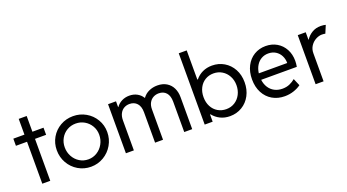

<svg xmlns="http://www.w3.org/2000/svg" viewBox="-55 -1324 3438 1903"><g transform="rotate(-20 1663.5 -372.0)"><path d="M145.5 -442.4H28.3V-517.6H145.5V-683.6H229.5V-517.6H346.7V-442.4H229.5V0H145.5Z M393.6 -261.7Q393.6 -335 428.7 -395.3Q463.9 -455.6 524.7 -490.5Q585.4 -525.4 659.2 -525.4Q731.4 -525.4 792.7 -490.5Q854 -455.6 889.9 -395Q925.8 -334.5 925.8 -261.7Q925.8 -188.5 889.9 -126.5Q854 -64.5 792.7 -28.3Q731.4 7.8 659.2 7.8Q585.9 7.8 524.9 -28.3Q463.9 -64.5 428.7 -126.2Q393.6 -188 393.6 -261.7ZM841.8 -263.7Q841.8 -314.9 817.1 -356.9Q792.5 -398.9 750.7 -423.1Q709 -447.3 659.2 -447.3Q608.4 -447.3 566.9 -422.9Q525.4 -398.4 501.5 -356Q477.5 -313.5 477.5 -261.7Q477.5 -209.5 501.5 -165.5Q525.4 -121.6 566.9 -95.9Q608.4 -70.3 659.2 -70.3Q708.5 -70.3 750.5 -96.2Q792.5 -122.1 817.1 -166.5Q841.8 -210.9 841.8 -263.7Z M1027.3 -517.6H1111.3V-456.1H1113.8Q1137.2 -489.3 1173.3 -507.3Q1209.5 -525.4 1252.9 -525.4Q1298.8 -525.4 1334.7 -505.6Q1370.6 -485.8 1390.6 -452.1H1393.1Q1418.5 -488.3 1459.7 -506.8Q1501 -525.4 1548.8 -525.4Q1605 -525.4 1645.3 -500.7Q1685.5 -476.1 1706.1 -433.6Q1726.6 -391.1 1726.6 -337.9V0H1642.6V-320.3Q1642.6 -381.8 1613.8 -414.6Q1585 -447.3 1535.2 -447.3Q1503.4 -447.3 1477.1 -433.1Q1450.7 -418.9 1434.8 -390.4Q1418.9 -361.8 1418.9 -320.3V0H1335V-320.3Q1335 -381.8 1305.7 -414.6Q1276.4 -447.3 1226.6 -447.3Q1194.8 -447.3 1168.7 -432.6Q1142.6 -418 1127 -388.4Q1111.3 -358.9 1111.3 -316.4V0H1027.3Z M1858.4 -752H1942.4V-444.3H1948.2Q1980 -483.4 2024.9 -504.4Q2069.8 -525.4 2125 -525.4Q2194.3 -525.4 2251.2 -491.7Q2308.1 -458 2341.1 -397.7Q2374 -337.4 2374 -259.8Q2374 -182.6 2341.6 -121.6Q2309.1 -60.5 2252.2 -26.4Q2195.3 7.8 2125 7.8Q2068.8 7.8 2023.7 -14.4Q1978.5 -36.6 1947.3 -76.2H1942.4V0H1858.4ZM2288.1 -259.8Q2288.1 -313 2264.9 -356Q2241.7 -398.9 2201.7 -423.1Q2161.6 -447.3 2112.3 -447.3Q2063.5 -447.3 2024.2 -423.6Q1984.9 -399.9 1962.6 -356.9Q1940.4 -314 1940.4 -258.8Q1940.4 -202.6 1963.1 -159.7Q1985.8 -116.7 2025.4 -93.5Q2064.9 -70.3 2113.3 -70.3Q2164.1 -70.3 2203.9 -95.5Q2243.7 -120.6 2265.9 -164.1Q2288.1 -207.5 2288.1 -259.8Z M2452.1 -259.8Q2452.1 -339.4 2483.2 -399.7Q2514.2 -460 2568.4 -492.7Q2622.6 -525.4 2690.4 -525.4Q2756.3 -525.4 2808.1 -494.9Q2859.9 -464.4 2888.9 -410.4Q2918 -356.4 2918 -288.1Q2918 -257.8 2912.1 -225.6H2536.1Q2542 -178.7 2564.5 -143.6Q2586.9 -108.4 2623.3 -89.4Q2659.7 -70.3 2706.1 -70.3Q2748.5 -70.3 2782.5 -85.2Q2816.4 -100.1 2841.8 -122.1L2874 -45.9Q2841.8 -22 2796.9 -7.1Q2752 7.8 2702.1 7.8Q2629.9 7.8 2573 -25.1Q2516.1 -58.1 2484.1 -118.9Q2452.1 -179.7 2452.1 -259.8ZM2835.9 -293.9Q2835.9 -335.9 2818.1 -371.1Q2800.3 -406.2 2767.1 -426.8Q2733.9 -447.3 2690.4 -447.3Q2649.9 -447.3 2616.9 -428.5Q2584 -409.7 2563 -375Q2542 -340.3 2536.1 -293.9Z M3028.3 -517.6H3112.3V-438.5H3114.7Q3140.6 -478 3180.4 -501.7Q3220.2 -525.4 3271.5 -525.4Q3287.1 -525.4 3302.2 -523.2Q3317.4 -521 3324.2 -518.6L3290 -437.5Q3287.1 -439 3276.6 -440.2Q3266.1 -441.4 3253.9 -441.4Q3222.7 -441.4 3189.5 -423.6Q3156.2 -405.8 3134.3 -372.8Q3112.3 -339.8 3112.3 -295.9V0H3028.3Z"/></g></svg>

Font: Reddit Sans Chocolate
Style: Regular
Weight: 400
Designer: Stephen Hutchings
Foundry: Reddit
Version: Version 1.013